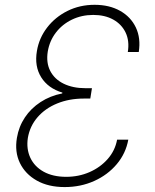

<svg xmlns="http://www.w3.org/2000/svg" viewBox="-20 -757 635 787"><path d="M245.1 9.8Q178.2 9.8 130.9 -16.8Q83.5 -43.5 61.5 -89.1Q39.6 -134.8 49.3 -191.9Q57.1 -238.3 82 -275.6Q106.9 -313 146.2 -338.6Q185.5 -364.3 234.9 -374L235.8 -377.4Q177.2 -395 148.9 -440.2Q120.6 -485.4 131.3 -547.9Q140.1 -601.1 173.1 -644Q206.1 -687 256.6 -712.2Q307.1 -737.3 367.7 -737.3Q428.2 -737.3 472.2 -712.6Q516.1 -688 536.9 -644.3Q557.6 -600.6 548.8 -543.9H503.9Q511.2 -589.4 494.9 -623.5Q478.5 -657.7 444.1 -676.8Q409.7 -695.8 362.3 -695.8Q314.5 -695.8 274.7 -676.5Q234.9 -657.2 209 -623.3Q183.1 -589.4 175.8 -545.9Q168.5 -500 186 -466.1Q203.6 -432.1 241.2 -413.8Q278.8 -395.5 330.1 -395.5H356.9L350.1 -353H323.2Q263.7 -353 214.6 -333Q165.5 -313 134 -276.6Q102.5 -240.2 94.2 -191.9Q87.4 -147 104.2 -110.6Q121.1 -74.2 158.9 -53.2Q196.8 -32.2 251.5 -32.2Q302.7 -32.2 346.9 -51.5Q391.1 -70.8 421.4 -105.2Q451.7 -139.6 460 -184.6H505.9Q495.6 -127.9 458.5 -84Q421.4 -40 366 -15.1Q310.5 9.8 245.1 9.8Z"/></svg>

Font: Inter 17pt ExtraLight
Style: Italic
Weight: 250
Italic angle: -9.3988°
Version: Version 4.001;git-66647c0bb